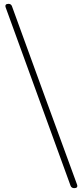

<svg xmlns="http://www.w3.org/2000/svg" viewBox="-20 -802 436 998"><path d="M177 -303 347 164C350 172 357 176 366 176C380 176 385 169 380 156L212 -303L42 -770C39 -778 33 -782 24 -782C10 -782 5 -775 10 -762Z"/></svg>

Font: GenSenRounded2 TW EL
Style: Regular
Weight: 250
Version: Version 2.100;PS 2.1;hotconv 16.6.51;makeotf.lib2.5.65220 DE